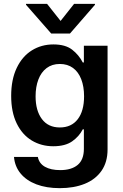

<svg xmlns="http://www.w3.org/2000/svg" viewBox="-20 -768 639 998"><path d="M52.7 47.9H176.8Q183.1 81.5 213.6 98.9Q244.1 116.2 293 116.2Q351.1 116.2 383.5 89.4Q416 62.5 416 5.9V-95.7H410.2Q391.6 -59.1 355.2 -33.4Q318.8 -7.8 256.8 -7.8Q194.8 -7.8 145 -37.8Q95.2 -67.9 66.7 -126.7Q38.1 -185.5 38.1 -269.5Q38.1 -354.5 66.9 -414.8Q95.7 -475.1 145.5 -506.1Q195.3 -537.1 257.8 -537.1Q319.8 -537.1 355 -509.8Q390.1 -482.4 410.2 -443.4H416V-530.3H539.1V8.8Q539.1 74.7 507.6 119.9Q476.1 165 420.2 187.5Q364.3 210 291 210Q221.2 210 169.2 190.2Q117.2 170.4 87.2 134Q57.1 97.7 52.7 47.9ZM417 -267.6Q417 -317.9 402.3 -356Q387.7 -394 359.4 -414.8Q331.1 -435.5 291 -435.5Q250.5 -435.5 222.2 -414.1Q193.8 -392.6 179.4 -354.5Q165 -316.4 165 -267.6Q165 -192.9 197.8 -149.2Q230.5 -105.5 291 -105.5Q351.1 -105.5 384 -148.2Q417 -190.9 417 -267.6ZM294.9 -659.2 365.2 -748H473.6V-743.2L343.8 -593.8H246.1L115.2 -743.2V-748H224.6Z"/></svg>

Font: Pretendard Std SemiBold
Style: Regular
Weight: 600
Designer: Base glyphs from Inter by Rasmus Andersson; Hangeul glyphs from Noto Sans CJK(Source Han Sans) by Jang Soo-young and Kan
Foundry: Kil Hyung-jin
Version: Version 1.309